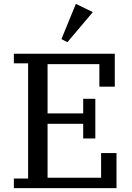

<svg xmlns="http://www.w3.org/2000/svg" viewBox="-20 -977 684 997"><path d="M52 -50H126V-648H52V-698H576V-527H496V-644H227V-388H412V-464H475V-258H412V-334H227V-54H505V-182H585V0H52ZM299 -774 374 -957 462 -914 330 -758Z"/></svg>

Font: IBM Plex Serif Text
Style: Regular
Weight: 450
Designer: Mike Abbink, Paul van der Laan, Pieter van Rosmalen
Foundry: Bold Monday
Version: Version 3.001